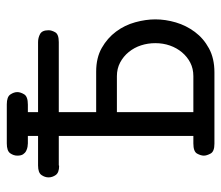

<svg xmlns="http://www.w3.org/2000/svg" viewBox="-63 -588 651 565"><g transform="rotate(-90 262.5 -305.5)"><path d="M23 -488Q23 -499 30 -509Q37 -519 58 -519H145V-549H123Q119 -549 113 -550Q107 -551 101 -554Q95 -557 91 -563Q87 -569 87 -580Q87 -591 94 -601Q101 -611 123 -611H238Q260 -611 267 -600.5Q274 -590 274 -580Q274 -571 267.5 -560Q261 -549 237 -549H215V-519H421Q434 -519 445 -513Q456 -507 456 -488Q456 -479 450 -468.5Q444 -458 421 -458H215V-348H334Q375 -348 404 -331.5Q433 -315 452 -289.5Q471 -264 479.5 -233Q488 -202 488 -174Q488 -144 479 -113.5Q470 -83 451 -57.5Q432 -32 402.5 -16Q373 0 332 0H122Q99 0 93 -11.5Q87 -23 87 -31Q87 -40 93 -51Q99 -62 123 -62H145V-458H59Q58 -458 57 -457Q37 -457 30 -467Q23 -477 23 -488ZM321 -62Q343 -62 360.5 -71Q378 -80 391 -95.5Q404 -111 411 -131Q418 -151 418 -174Q418 -196 411.5 -216Q405 -236 392 -252Q379 -268 361 -277.5Q343 -287 321 -287H215V-62Z"/></g></svg>

Font: CMU Typewriter Custom
Style: Regular
Weight: 500
Monospace: yes
Version: Version 0.7.0